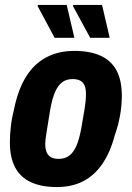

<svg xmlns="http://www.w3.org/2000/svg" viewBox="-20 -745 533 777"><path d="M210 12Q148 12 105.5 -7.5Q63 -27 41.5 -67Q20 -107 20 -169Q20 -200 24 -234.5Q28 -269 37 -304Q53 -382 85 -434Q117 -486 166.5 -512.5Q216 -539 281 -539Q344 -539 387 -519.5Q430 -500 451.5 -460Q473 -420 473 -357Q473 -317 465.5 -276Q458 -235 444 -196Q426 -128 394 -81.5Q362 -35 316.5 -11.5Q271 12 210 12ZM217 -102Q242 -102 259.5 -114.5Q277 -127 289 -154.5Q301 -182 309 -226Q318 -276 322 -302.5Q326 -329 327 -342Q328 -355 328 -363Q328 -385 322.5 -398.5Q317 -412 305 -418.5Q293 -425 274 -425Q249 -425 232 -412.5Q215 -400 203 -373Q191 -346 183 -300Q175 -250 170.5 -223Q166 -196 164.5 -183.5Q163 -171 163 -163Q163 -142 169 -128.5Q175 -115 187 -108.5Q199 -102 217 -102ZM345 -592 275 -721 277 -725H393L424 -592ZM201 -592 132 -721 134 -725H250L281 -592Z"/></svg>

Font: Archivo Condensed ExtraBold
Style: Italic
Weight: 800
Width: 3
Italic angle: -10°
Designer: Hector Gatti
Foundry: Omnibus-Type
Version: Version 2.001